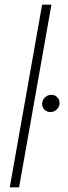

<svg xmlns="http://www.w3.org/2000/svg" viewBox="-20 -805 291 825"><path d="M22 0 161 -785H201L62 0ZM196.5 -323.5Q181 -323.5 170.8 -334.2Q160.5 -345 161 -360.5Q162 -376 173.5 -386.8Q185 -397.5 201 -397.5Q216 -397.5 226.2 -386.8Q236.5 -376 236 -360.5Q235 -345 223.5 -334.2Q212 -323.5 196.5 -323.5Z"/></svg>

Font: Anybody ExtraExpanded ExtraLight
Style: Italic
Weight: 200
Width: 8
Italic angle: -10°
Designer: Tyler Finck
Foundry: Etcetera Type Company
Version: Version 1.010; ttfautohint (v1.8.3) -l 8 -r 50 -G 200 -x 14 